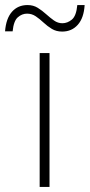

<svg xmlns="http://www.w3.org/2000/svg" viewBox="-74 -740 355 760"><path d="M122 0H83V-530H122ZM261 -720Q258 -669 234 -642Q210 -615 172 -615Q149 -615 131.5 -625.5Q114 -636 98.5 -650.5Q83 -665 67.5 -675.5Q52 -686 33 -686Q13 -686 -3.5 -671.5Q-20 -657 -24 -616H-54Q-50 -667 -26.5 -693.5Q-3 -720 35 -720Q58 -720 75.5 -709Q93 -698 108.5 -684Q124 -670 139.5 -659Q155 -648 173 -648Q193 -648 210.5 -662.5Q228 -677 232 -720Z"/></svg>

Font: Noto Sans Disp ExtLt
Style: Regular
Weight: 200
Designer: Monotype Design Team
Foundry: Monotype Imaging Inc.
Version: Version 2.000;GOOG;noto-source:20170915:90ef993387c0